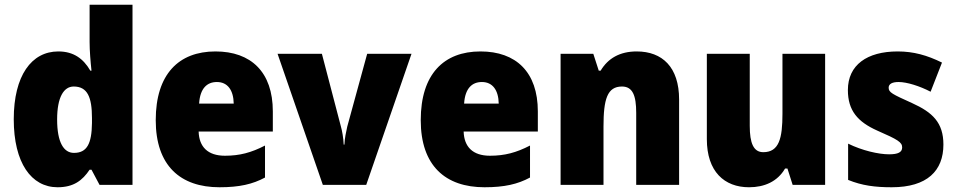

<svg xmlns="http://www.w3.org/2000/svg" viewBox="-20 -780 4034 810"><path d="M223 10C291 10 328 -19 358 -64H366L400 0H539V-760H358V-603C358 -566 362 -518 366 -482H361C332 -532 291 -563 226 -563C113 -563 38 -461 38 -277C38 -93 112 10 223 10ZM292 -135C249 -135 221 -179 221 -276C221 -370 249 -415 291 -415C349 -415 368 -370 368 -282V-261C367 -174 347 -135 292 -135Z M889 -563C734 -563 637 -467 637 -273C637 -81 741 10 906 10C990 10 1046 -3 1098 -31V-166C1040 -136 991 -123 929 -123C856 -123 820 -161 818 -225H1131V-310C1131 -476 1039 -563 889 -563ZM895 -434C940 -434 965 -400 966 -343H820C824 -408 854 -434 895 -434Z M1342 0H1525L1716 -553H1529L1445 -246C1440 -224 1434 -196 1433 -170H1430C1429 -198 1423 -230 1418 -247L1338 -553H1151Z M2007 -563C1852 -563 1755 -467 1755 -273C1755 -81 1859 10 2024 10C2108 10 2164 -3 2216 -31V-166C2158 -136 2109 -123 2047 -123C1974 -123 1938 -161 1936 -225H2249V-310C2249 -476 2157 -563 2007 -563ZM2013 -434C2058 -434 2083 -400 2084 -343H1938C1942 -408 1972 -434 2013 -434Z M2666 -563C2595 -563 2545 -534 2514 -482H2506L2483 -553H2345V0H2526V-246C2526 -362 2542 -415 2604 -415C2649 -415 2664 -377 2664 -304V0H2845V-360C2845 -497 2774 -563 2666 -563Z M3461 -553H3281V-300C3281 -197 3267 -138 3200 -138C3159 -138 3143 -176 3143 -249V-553H2962V-193C2962 -56 3036 10 3140 10C3205 10 3260 -14 3292 -69H3302L3324 0H3461Z M3960 -170C3960 -263 3914 -306 3828 -345C3744 -383 3729 -390 3729 -410C3729 -426 3744 -434 3771 -434C3806 -434 3860 -417 3906 -393L3954 -516C3891 -547 3834 -563 3767 -563C3638 -563 3557 -506 3557 -400C3557 -314 3598 -266 3681 -229C3768 -191 3786 -180 3786 -158C3786 -138 3769 -129 3731 -129C3686 -129 3617 -145 3558 -174V-21C3617 3 3672 10 3742 10C3892 10 3960 -60 3960 -170Z"/></svg>

Font: Noto Sans Thai SemCond Blk
Style: Regular
Weight: 900
Width: 4
Designer: Monotype Design Team
Foundry: Monotype Imaging Inc.
Version: Version 2.002